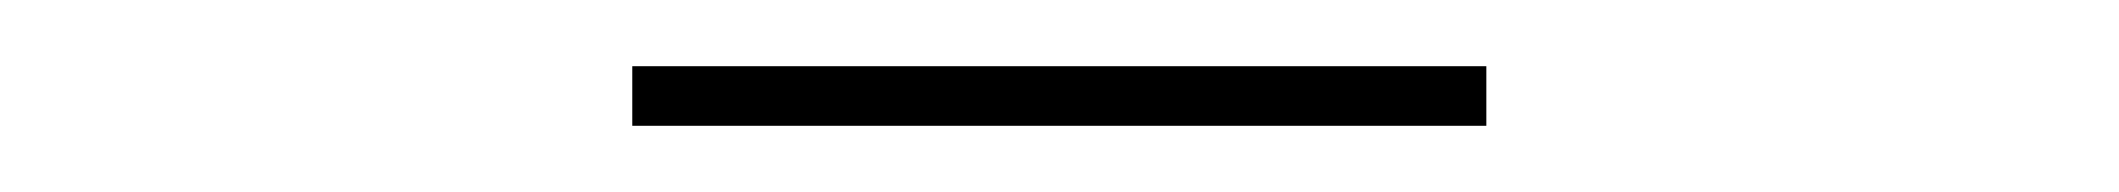

<svg xmlns="http://www.w3.org/2000/svg" viewBox="-20 -696 640 58"><path d="M171 -658H429V-676H171Z"/></svg>

Font: IBM Plex Devanagari Thin
Style: Regular
Weight: 100
Designer: Mike Abbink, Paul van der Laan, Pieter van Rosmalen, Erin McLaughlin
Foundry: Bold Monday
Version: Version 1.0